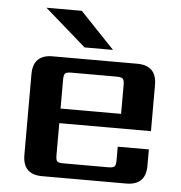

<svg xmlns="http://www.w3.org/2000/svg" viewBox="-50 -726 730 774"><g transform="rotate(5 315.0 -339.0)"><path d="M389 -532H274L107 -678H250ZM199 -278H444V-395Q444 -414 438 -420Q432 -426 413 -426H230Q210 -426 204.5 -420Q199 -414 199 -395ZM149 -485H491Q570 -485 570 -406V-219H199V-90Q199 -70 204.5 -64.5Q210 -59 230 -59H411Q430 -59 436 -64.5Q442 -70 442 -90V-145H568V-79Q568 0 489 0H149Q70 0 70 -79V-406Q70 -485 149 -485Z"/></g></svg>

Font: Sarpanch SemiBold
Style: Regular
Weight: 600
Designer: Manushi Parikh (Devanagari and Latin), Jyotish Sonowal (Devanagari)
Foundry: Indian Type Foundry
Version: Version 2.004;PS 1.0;hotconv 1.0.78;makeotf.lib2.5.61930; tt